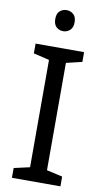

<svg xmlns="http://www.w3.org/2000/svg" viewBox="-100 -961 539 1006"><g transform="rotate(10 169.5 -457.5)"><path d="M298 0H40V-52L124 -71V-642L40 -662V-714H298V-662L214 -642V-71L298 -52ZM171 -915Q191 -915 206.5 -901.5Q222 -888 222 -859Q222 -831 206.5 -817Q191 -803 171 -803Q149 -803 134 -817Q119 -831 119 -859Q119 -888 134 -901.5Q149 -915 171 -915Z"/></g></svg>

Font: Noto Sans Bassa Vah
Style: Regular
Weight: 400
Designer: Monotype Design Team
Foundry: Monotype Imaging Inc.
Version: Version 2.002